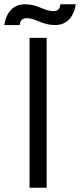

<svg xmlns="http://www.w3.org/2000/svg" viewBox="-38 -877 374 897"><path d="M152 -841C129 -850 109 -857 78 -857C25 -857 -9 -820 -18 -760H54C56 -779 64 -792 86 -792C108 -792 127 -784 146 -776C169 -767 189 -760 220 -760C273 -760 307 -797 316 -857H244C242 -838 234 -825 212 -825C190 -825 171 -833 152 -841ZM100 0H180V-700H100Z"/></svg>

Font: Fixel Display Regular
Style: Regular
Weight: 400
Designer: AlfaBravo + MacPaw
Foundry: Kyrylo Tkachov, Marchela Mozhyna, Serhii Makarenko, Maria Weinstein, Zakhar Kryvoshyya
Version: Version 1.211